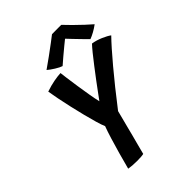

<svg xmlns="http://www.w3.org/2000/svg" viewBox="-241 -972 1093 1093"><g transform="rotate(-45 306.0 -425.0)"><path d="M221.5 -268Q213 -286.5 203 -321.2Q193 -356 182 -399Q171 -442 161 -486.8Q151 -531.5 143.2 -570.5Q135.5 -609.5 131.5 -635.5Q169.5 -648.5 201 -654.2Q232.5 -660 255.5 -661Q256.5 -650.5 261 -616.8Q265.5 -583 272 -539.8Q278.5 -496.5 285.5 -455.8Q292.5 -415 298.5 -391Q307.5 -403 326.5 -429.2Q345.5 -455.5 370 -488Q394.5 -520.5 419.8 -553.5Q445 -586.5 466.5 -613Q488 -639.5 501 -653Q531.5 -648.5 563.2 -634.8Q595 -621 611.5 -608.5Q567.5 -563.5 495 -477.2Q422.5 -391 334 -276Q328.5 -254.5 321 -225.5Q313.5 -196.5 306.2 -168.5Q299 -140.5 294.5 -122.5Q288.5 -100.5 281.8 -74.8Q275 -49 269.8 -29Q264.5 -9 263 -2.5Q247 1.5 210 1.5Q170.5 1.5 143 -3.5Q155.5 -52.5 169.8 -102.5Q184 -152.5 197.2 -195.8Q210.5 -239 221.5 -268ZM452.5 -852Q471.5 -831.5 497.2 -806Q523 -780.5 548 -757.2Q573 -734 589.5 -720Q570 -705.5 549.5 -694.2Q529 -683 512.5 -677Q497.5 -691.5 478 -711.8Q458.5 -732 440.2 -751Q422 -770 412 -781Q400.5 -772 379 -754.2Q357.5 -736.5 333.8 -716.5Q310 -696.5 292 -680.5Q277 -685 251.2 -701Q225.5 -717 211.5 -729.5Q241 -750 275.8 -775.2Q310.5 -800.5 339 -822Q367.5 -843.5 377.5 -851.5Q384 -851.5 398.8 -851.8Q413.5 -852 428.8 -852Q444 -852 452.5 -852Z"/></g></svg>

Font: Grandstander Medium
Style: Italic
Weight: 500
Italic angle: -15°
Designer: Tyler Finck
Foundry: Etcetera Type Co
Version: Version 1.200; ttfautohint (v1.8.3)